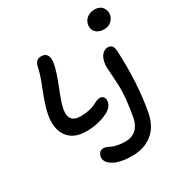

<svg xmlns="http://www.w3.org/2000/svg" viewBox="-223 -898 1231 1307"><g transform="rotate(-30 393.0 -245.0)"><path d="M700.2 -590.8Q659.2 -590.8 636.7 -615Q614.3 -639.2 621.1 -674.8Q627 -704.6 651.6 -722.9Q676.3 -741.2 709 -741.2Q751 -741.2 770.8 -714.8Q790.5 -688.5 784.2 -654.8Q779.3 -629.4 757.6 -610.1Q735.8 -590.8 700.2 -590.8ZM251 -49.8Q149.9 -49.8 104.5 -113.3Q59.1 -176.8 80.1 -284.2Q93.3 -348.1 131.6 -444.1Q169.9 -540 179.2 -585.9Q184.6 -616.7 197.5 -631.8Q210.4 -647 236.8 -647Q270 -647 282.5 -622.8Q294.9 -598.6 286.1 -555.2Q275.9 -502 236.8 -404.3Q197.8 -306.6 189 -263.2Q168 -158.2 267.1 -158.2Q303.7 -158.2 334.2 -165Q364.7 -171.9 380.4 -180.2Q396 -188.5 412.1 -195.3Q428.2 -202.1 439.9 -202.1Q460 -202.1 469.5 -187.7Q479 -173.3 475.1 -152.8Q468.3 -113.3 422.9 -88.9Q346.2 -49.8 251 -49.8ZM438 251Q340.3 251 289.6 220.2Q238.8 189.5 246.1 147.9Q255.4 106.9 292 106.9Q302.2 106.9 316.2 112.5Q330.1 118.2 343.8 125Q357.4 131.8 385 137.5Q412.6 143.1 446.8 143.1Q495.6 143.1 527.8 114.7Q560.1 86.4 570.8 33.2Q585 -38.6 590.8 -103Q596.7 -167.5 595 -207Q593.3 -246.6 590.8 -286.1Q588.4 -325.7 586.4 -347.7Q584.5 -369.6 589.8 -398.9Q597.7 -436 617.2 -454.6Q636.7 -473.1 659.2 -473.1Q679.7 -473.1 690.9 -460.2Q702.1 -447.3 704.1 -415Q716.3 -155.3 676.8 54.2Q656.7 152.3 593.3 201.7Q529.8 251 438 251Z"/></g></svg>

Font: Shantell Sans Irregular Bouncy
Style: Italic
Weight: 500
Italic angle: -11.31°
Designer: Stephen Nixon, Anya Danilova, Shantell Martin
Foundry: Arrow Type
Version: Version 1.006;[9816181b4]